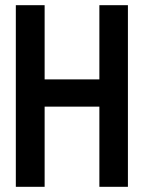

<svg xmlns="http://www.w3.org/2000/svg" viewBox="-20 -720 556 740"><path d="M363 -414H152V-700H41V0H152V-309H363V0H473V-700H363Z"/></svg>

Font: Advent Pro
Style: Bold
Weight: 700
Designer: VivaRado, Andreas Kalpakidis
Foundry: VivaRado, Andreas Kalpakidis
Version: Version 3.000